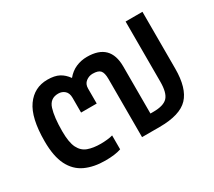

<svg xmlns="http://www.w3.org/2000/svg" viewBox="-108 -743 1067 957"><g transform="rotate(-30 426.0 -265.0)"><path d="M258 10Q192 10 143.5 -12.5Q95 -35 69 -86.5Q43 -138 43 -225Q43 -359 87.5 -421.5Q132 -484 208 -484Q249 -484 274.5 -470.5Q300 -457 319 -430Q342 -458 372 -471Q402 -484 436 -484Q569 -484 569 -352V-81H586Q645 -81 668 -105.5Q691 -130 691 -194V-540H788V-213Q788 -101 740.5 -50.5Q693 0 575 0H474V-335Q474 -370 462 -383.5Q450 -397 418 -397Q397 -397 379.5 -383.5Q362 -370 362 -344V-258H272V-343Q272 -370 257 -383.5Q242 -397 220 -397Q173 -397 158.5 -351Q144 -305 144 -224Q144 -160 160 -128Q176 -96 206.5 -85Q237 -74 280 -74Q297 -74 316.5 -76Q336 -78 349 -82V-2Q315 10 258 10Z"/></g></svg>

Font: Kanit
Style: Regular
Weight: 400
Designer: Katatrad Team
Foundry: CadsonDemak
Version: Version 2.000; ttfautohint (v1.8.3)